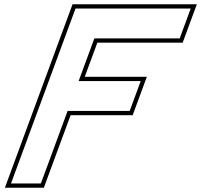

<svg xmlns="http://www.w3.org/2000/svg" viewBox="-20 -810 943 900"><path d="M804 -770H874L822.3 -630H752.3H422.3L348.6 -430H569.6H639.6L587.9 -290H517.9H296.9L197.4 -20L171.6 50H31.6L57.4 -20L156.9 -290L208.6 -430L308.1 -700L334 -770H404ZM902.7 -790H320L2.9 70H185.5L310.9 -270H601.9L668.3 -450H377.3L436.3 -610H836.3Z"/></svg>

Font: Nordica Plus
Style: NordicaClassicRgOblOl
Weight: 500
Version: Version 1.01